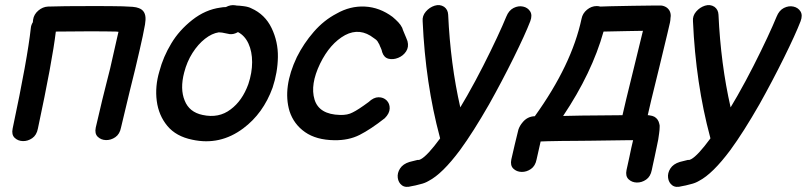

<svg xmlns="http://www.w3.org/2000/svg" viewBox="-20 -555 3193 760"><path d="M30 -46Q25 -22 38 -9.5Q51 3 70.5 3.5Q90 4 107.5 -8Q125 -20 130 -46Q187 -313 201 -430Q268 -431 332 -431Q401 -431 441 -430Q446 -429 449 -429L445 -412Q435 -366 416 -284Q410 -259 401.5 -226.5Q393 -194 385 -160.5Q377 -127 371 -101Q362 -62 359 -50Q354 -26 367 -13.5Q380 -1 399.5 -0.5Q419 0 436.5 -12Q454 -24 459 -50Q463 -65 472.5 -106.5Q482 -148 493 -192Q506 -244 515 -281Q535 -365 545 -412Q551 -441 554 -458Q555 -469 556 -476Q558 -513 529 -523Q524 -525 519 -526Q514 -527 505 -528Q490 -529 465 -530Q423 -531 353 -531Q221 -531 170 -529Q149 -528 131.5 -513Q114 -498 111 -477Q110 -472 110 -467Q103 -456 102 -444Q89 -324 30 -46Z M741 -2Q851 22 943 -47Q1022 -106 1059 -208Q1079 -268 1080 -329Q1081 -390 1055 -444Q1029 -498 975 -522Q964 -528 945 -530.5Q926 -533 917 -533L911 -534Q893 -537 874 -527Q863 -527 853 -525Q793 -517 741 -476Q689 -435 658 -383Q626 -330 611 -273Q593 -213 600.5 -155.5Q608 -98 642.5 -56.5Q677 -15 741 -2ZM782 -100Q729 -111 711 -157Q692 -203 709 -268Q720 -311 742 -345.5Q764 -380 791.5 -401.5Q819 -423 846 -427Q850 -427 859 -426Q887 -420 889 -420Q905 -418 922 -428Q949 -414 963.5 -382.5Q978 -351 978 -309Q978 -267 963 -222Q939 -156 893 -122Q846 -86 782 -100Z M1303 0Q1360 1 1403.5 -21Q1447 -43 1503 -87Q1522 -106 1522.5 -125.5Q1523 -145 1510.5 -157.5Q1498 -170 1478.5 -170Q1459 -170 1439 -151Q1397 -120 1376 -110Q1356 -99 1326 -100Q1243 -102 1225 -161Q1207 -220 1247 -303Q1286 -383 1346 -416Q1405 -447 1460 -404Q1471 -397 1474 -392Q1477 -387 1482 -378Q1483 -374 1487 -366Q1491 -358 1493 -348Q1500 -327 1518 -322.5Q1536 -318 1556 -326Q1576 -334 1587.5 -351.5Q1599 -369 1593 -392Q1592 -395 1588 -405Q1584 -415 1579 -426.5Q1574 -438 1572 -445Q1566 -457 1556.5 -467Q1547 -477 1534 -488Q1483 -526 1424.5 -529Q1366 -532 1312 -501Q1262 -475 1222 -429Q1182 -383 1155 -329Q1098 -209 1126 -115Q1143 -63 1187.5 -32Q1232 -1 1303 0Z M1609 182Q1612 182 1624.5 179Q1637 176 1644 174Q1662 170 1677 161Q1731 133 1801 39Q1853 -32 1916 -142Q1967 -233 2013 -326Q2059 -419 2079 -471Q2088 -495 2078.5 -510Q2069 -525 2050.5 -529Q2032 -533 2013 -523.5Q1994 -514 1984 -489Q1971 -457 1947 -405.5Q1923 -354 1892.5 -294Q1862 -234 1829 -176L1802 -130Q1763 -301 1754 -497Q1753 -517 1738 -528Q1721 -539 1700.5 -532.5Q1680 -526 1665.5 -509Q1651 -492 1653 -471Q1664 -224 1721 -12L1722 -8V-7Q1672 61 1646 75Q1642 77 1639 78H1633Q1630 79 1621 81Q1612 83 1601 86Q1575 94 1563.5 112Q1552 130 1554.5 149Q1557 168 1571 178.5Q1585 189 1609 182Z M2460 118Q2455 142 2468 154.5Q2481 167 2500.5 167.5Q2520 168 2537.5 156Q2555 144 2560 118L2564 99L2571 67L2579 29Q2587 -6 2589 -27Q2591 -41 2591 -50Q2592 -58 2590 -64Q2586 -84 2570 -93Q2562 -97 2553 -98Q2550 -98 2547 -99H2544Q2548 -120 2590 -290Q2613 -385 2622 -423L2632 -466Q2634 -476 2634 -483Q2634 -488 2635 -492Q2635 -504 2630 -513Q2623 -525 2610 -530Q2606 -531 2604 -532Q2601 -533 2598 -533H2559Q2534 -533 2484 -532Q2370 -530 2357 -529H2356Q2349 -531 2342 -531Q2321 -531 2303.5 -516.5Q2286 -502 2282 -481Q2243 -298 2097 -95Q2067 -94 2048 -70Q2037 -57 2032 -42Q2018 14 2004 76Q1999 100 2012 112.5Q2025 125 2044.5 125.5Q2064 126 2081.5 114Q2099 102 2104 76Q2118 14 2120 5Q2125 5 2148 4Q2171 3 2202 3Q2233 3 2264.5 2.5Q2296 2 2317 2Q2410 1 2461 0H2486L2479 30L2471 68L2464 100L2460 118ZM2209 -96Q2323 -266 2369 -430Q2406 -431 2464 -432Q2499 -433 2525 -433L2523 -425Q2514 -387 2491 -294Q2450 -128 2444 -99Q2401 -99 2337 -98Q2290 -98 2209 -96Z M2679 182Q2682 182 2694.5 179Q2707 176 2714 174Q2732 170 2747 161Q2801 133 2871 39Q2923 -32 2986 -142Q3037 -233 3083 -326Q3129 -419 3149 -471Q3158 -495 3148.5 -510Q3139 -525 3120.5 -529Q3102 -533 3083 -523.5Q3064 -514 3054 -489Q3041 -457 3017 -405.5Q2993 -354 2962.5 -294Q2932 -234 2899 -176L2872 -130Q2833 -301 2824 -497Q2823 -517 2808 -528Q2791 -539 2770.5 -532.5Q2750 -526 2735.5 -509Q2721 -492 2723 -471Q2734 -224 2791 -12L2792 -8V-7Q2742 61 2716 75Q2712 77 2709 78H2703Q2700 79 2691 81Q2682 83 2671 86Q2645 94 2633.5 112Q2622 130 2624.5 149Q2627 168 2641 178.5Q2655 189 2679 182Z"/></svg>

Font: Balsamiq Sans
Style: Italic
Weight: 400
Italic angle: -12°
Designer: Michael Angeles
Foundry: Balsamiq SRL
Version: Version 1.020; ttfautohint (v1.8.4.7-5d5b);gftools[0.9.26]